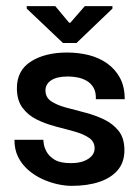

<svg xmlns="http://www.w3.org/2000/svg" viewBox="-20 -595 455 625"><path d="M213 10Q192 10 167 4.5Q142 -1 117 -12.5Q92 -24 71.5 -42Q51 -60 39 -84Q27 -108 27 -140H121Q121 -139 122.5 -127Q124 -115 132 -100.5Q140 -86 158 -75Q176 -64 210 -64Q237 -64 254 -71Q271 -78 279.5 -88.5Q288 -99 288 -112Q288 -134 269.5 -146.5Q251 -159 222 -167Q193 -175 160.5 -183.5Q128 -192 99.5 -206Q71 -220 53 -244.5Q35 -269 35 -308Q35 -366 81 -395Q127 -424 198 -424Q236 -424 269.5 -415.5Q303 -407 329 -388.5Q355 -370 370.5 -341.5Q386 -313 386 -272H292Q293 -295 284.5 -309.5Q276 -324 262 -332Q248 -340 232 -343Q216 -346 201 -346Q165 -346 146.5 -333.5Q128 -321 128 -301Q128 -278 146.5 -265.5Q165 -253 194.5 -245Q224 -237 257 -228.5Q290 -220 319 -206Q348 -192 366.5 -168.5Q385 -145 385 -106Q385 -67 363.5 -41.5Q342 -16 303.5 -3Q265 10 213 10ZM185 -455 67 -567V-575H160L205 -521H209L256 -575H346V-567L229 -455Z"/></svg>

Font: Darker Grotesque
Style: Bold
Weight: 700
Designer: Gabriel Lam
Foundry: TypeRant
Version: Version 1.000;gftools[0.9.28]